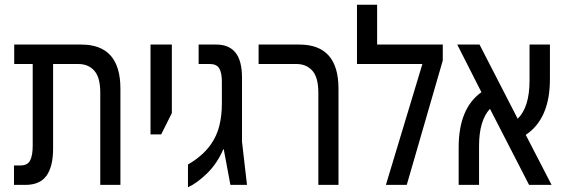

<svg xmlns="http://www.w3.org/2000/svg" viewBox="-20 -780 2383 810"><path d="M39 0V-82H67Q96 -82 107 -103Q118 -124 118 -166V-510H40V-592H323Q488 -592 488 -406V0H403V-389Q403 -453 378 -481.5Q353 -510 310 -510H204V-154Q204 -77 176 -38.5Q148 0 87 0Z M615 -213V-592H705V-303L660 -213Z M773 10V-86Q804 -104 828 -125Q852 -146 869 -170Q895 -207 905.5 -250Q916 -293 916 -342V-435Q916 -473 905 -491.5Q894 -510 865 -510H818V-592H893Q946 -592 973.5 -558Q1001 -524 1001 -451V-182L1022 0H952L924 -150H922Q896 -90 853.5 -48.5Q811 -7 773 10Z M1323 0V-389Q1323 -453 1298 -481.5Q1273 -510 1230 -510H1071V-592H1243Q1408 -592 1408 -406V0Z M1571 -592H1848V-525L1696 0H1608L1762 -510H1486V-760H1571Z M1915 0V-158Q1915 -323 2011 -391L1909 -592H2003L2164 -279Q2214 -328 2214 -440V-592H2300V-446Q2300 -279 2198 -211L2307 0H2212L2047 -321Q2001 -271 2001 -164V0Z"/></svg>

Font: Noto Sans Hebrew Condensed
Style: Regular
Weight: 400
Width: 3
Designer: Monotype Design Team
Foundry: Monotype Imaging Inc.
Version: Version 2.004; ttfautohint (v1.8.4.7-5d5b)